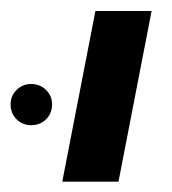

<svg xmlns="http://www.w3.org/2000/svg" viewBox="-26 -622 320 357"><path d="M255.9 -601.6 194.3 -284.2H89.8L151.4 -601.6ZM-6.3 -428.2Q-6.3 -443.8 4.9 -454.8Q16.1 -465.8 31.7 -465.8Q48.3 -465.8 59.6 -454.8Q70.8 -443.8 70.8 -428.2Q70.8 -411.1 59.6 -400.1Q48.3 -389.2 31.7 -389.2Q16.1 -389.2 4.9 -400.1Q-6.3 -411.1 -6.3 -428.2Z"/></svg>

Font: Arimo Medium
Style: Italic
Weight: 500
Italic angle: -12°
Designer: Steve Matteson
Foundry: Monotype Imaging Inc.
Version: Version 1.33